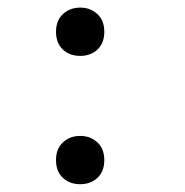

<svg xmlns="http://www.w3.org/2000/svg" viewBox="-20 -467 478 497"><path d="M250 -52.7Q250 -23.4 232.4 -6.8Q214.8 9.8 187.5 9.8Q160.2 9.8 142.6 -6.8Q125 -23.4 125 -52.7Q125 -82 143.1 -98.6Q161.1 -115.2 187.5 -115.2Q213.9 -115.2 231.9 -98.6Q250 -82 250 -52.7ZM250 -384.8Q250 -355.5 232.4 -338.9Q214.8 -322.3 187.5 -322.3Q160.2 -322.3 142.6 -338.9Q125 -355.5 125 -384.8Q125 -414.1 143.1 -430.7Q161.1 -447.3 187.5 -447.3Q213.9 -447.3 231.9 -430.7Q250 -414.1 250 -384.8Z"/></svg>

Font: Sudo Var
Style: Regular
Weight: 400
Monospace: yes
Designer: Jens Kutilek
Foundry: Jens Kutilek
Version: Version 0.065;FEAKit 1.0